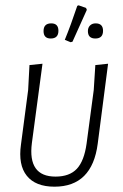

<svg xmlns="http://www.w3.org/2000/svg" viewBox="-20 -699 464 723"><path d="M246 -540 224 -549Q247 -605 271 -677L276 -679L304 -669L307 -662L253 -542ZM171 -554Q144 -554 144 -582Q144 -611 173 -611Q200 -611 200 -583Q200 -554 171 -554ZM339 -554Q311 -554 311 -582Q311 -595 319 -603Q327 -611 340 -611Q368 -611 368 -583Q368 -554 339 -554ZM185 4Q114 4 81 -37Q48 -78 59 -155L86 -360L91 -454L140 -459L100 -160Q84 -34 189 -34Q242 -34 269.5 -63.5Q297 -93 306 -158L333 -360L339 -454L387 -459L348 -158Q327 4 185 4Z"/></svg>

Font: Alegreya Sans SC Light
Style: Italic
Weight: 300
Italic angle: -7°
Designer: Juan Pablo del Peral
Foundry: Huerta Tipografica
Version: Version 2.007